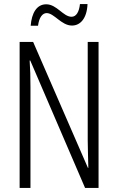

<svg xmlns="http://www.w3.org/2000/svg" viewBox="-20 -919 577 939"><path d="M130 -793H166C171 -834 188 -855 208 -855C245 -855 280 -794 332 -794C373 -794 405 -829 408 -899H371C367 -861 353 -837 330 -837C289 -837 258 -898 206 -898C160 -898 135 -856 130 -793ZM462 0V-714H409V-234C409 -200 411 -150 412 -98H410L142 -714H76V0H129V-493C129 -542 128 -582 125 -623H128L396 0Z"/></svg>

Font: Noto Sans Khmer UI ExtraCondensed Light
Style: Regular
Weight: 300
Width: 2
Designer: Danh Hong and the Monotype Design Team
Foundry: Monotype Imaging Inc.
Version: Version 2.002